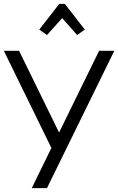

<svg xmlns="http://www.w3.org/2000/svg" viewBox="-20 -978 614 998"><path d="M145 0 247.1 -209 0 -713.9H79.1L287.1 -289.1L495.1 -713.9H574.2L224.1 0ZM380.9 -795.9 303.2 -883.8 224.1 -795.9 184.1 -824.2 288.1 -958H316.9L420.9 -824.2Z"/></svg>

Font: Arcon-Regular
Style: Regular
Weight: 400
Designer: M. Zarth
Foundry: martin zarth - visuelle & digitale kommunikation
Version: Version 1.131;PS 001.131;hotconv 1.0.70;makeotf.lib2.5.58329